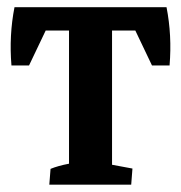

<svg xmlns="http://www.w3.org/2000/svg" viewBox="-20 -503 493 523"><path d="M114.3 0 117.7 -43Q137.7 -51.3 168 -57.1V-419.9H104.5L59.1 -324.7H11.2Q4.4 -406.7 19.5 -483.4H433.6Q448.7 -406.7 441.9 -324.7H394L348.6 -419.9H285.2V-54.2L340.8 -43.9L337.4 0Z"/></svg>

Font: Markazi Text
Style: Bold
Weight: 700
Designer: Borna Izadpanah (Arabic designer), Fiona Ross (Arabic design director) and Florian Runge (Latin designer)
Foundry: Borna Izadpanah and Florian Runge
Version: Version 1.001; ttfautohint (v1.8.3)